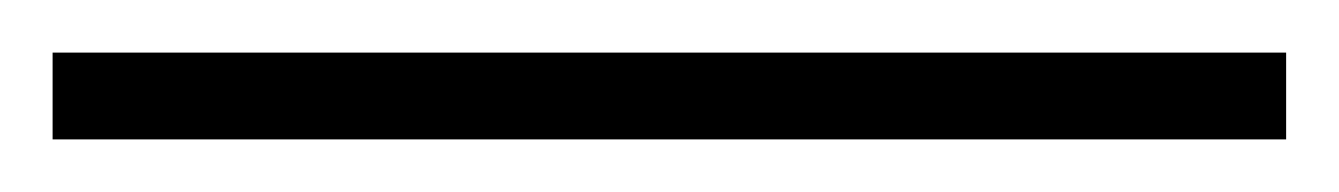

<svg xmlns="http://www.w3.org/2000/svg" viewBox="-23 -813 509 73"><path d="M466 -760V-793H-3V-760Z"/></svg>

Font: Noto Sans Thai Looped SemiCondensed ExtraLight
Style: Regular
Weight: 200
Width: 4
Designer: Sasikarn Vongin, Ben Mitchell
Foundry: The Fontpad Ltd
Version: Version 1.001